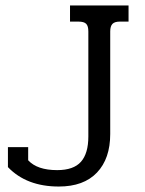

<svg xmlns="http://www.w3.org/2000/svg" viewBox="-20 -667 529 702"><path d="M9 -56V-129H83V-81Q116 -45 189 -45Q249 -45 276 -75.5Q303 -106 303 -168V-552Q303 -572 295 -580Q287 -588 267 -588H236V-647H450V-588H418Q399 -588 391 -579.5Q383 -571 383 -552V-177Q383 -87 334.5 -36Q286 15 195 15Q77 15 9 -56Z"/></svg>

Font: Pridi Light
Style: Regular
Weight: 300
Version: Version 1.002